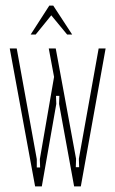

<svg xmlns="http://www.w3.org/2000/svg" viewBox="-20 -669 414 689"><path d="M15 -495H40L112 -98V-68H124L123 -98L174 -393L155 -495H180L253 -99L252 -69H264L263 -99L334 -495H359L270 0H246L192 -296L193 -325H181L182 -296L130 0H106ZM157 -649H171L239 -545H221L164 -614L108 -545H90Z"/></svg>

Font: Moniqa Thin Paragraph
Style: Regular
Weight: 100
Designer: Rajesh Rajput
Foundry: Rajesh Rajput
Version: Version 1.000